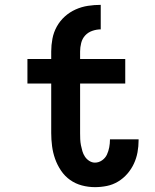

<svg xmlns="http://www.w3.org/2000/svg" viewBox="-20 -763 640 791"><path d="M371 8Q344 8 317.5 1Q291 -6 269 -21.5Q247 -37 231.5 -60Q216 -83 207 -108.5Q198 -134 194.5 -161Q191 -188 191 -215V-419H93V-520H191V-551Q191 -577 196 -603.5Q201 -630 214 -653.5Q227 -677 247 -695Q267 -713 291.5 -724Q316 -735 342.5 -739Q369 -743 395 -743V-642Q378 -642 360.5 -636Q343 -630 331 -617Q319 -604 314.5 -586Q310 -568 310 -551V-520H496V-419H310V-215Q310 -202 310.5 -189.5Q311 -177 313.5 -164.5Q316 -152 319.5 -140Q323 -128 330 -117.5Q337 -107 348 -100Q359 -93 371 -93Q387 -93 400.5 -102.5Q414 -112 420.5 -126Q427 -140 430 -156Q433 -172 433 -187V-189H551V-185Q551 -160 546.5 -135.5Q542 -111 531.5 -88.5Q521 -66 504.5 -47Q488 -28 466.5 -15Q445 -2 420.5 3Q396 8 371 8Z"/></svg>

Font: Iosevka Extended
Style: Bold
Weight: 700
Width: 7
Monospace: yes
Designer: Belleve Invis
Foundry: Belleve Invis
Version: Version 32.5.0; ttfautohint (v1.8.4)